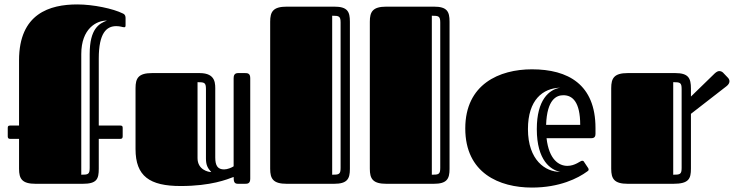

<svg xmlns="http://www.w3.org/2000/svg" viewBox="-20 -830 3314 867"><path d="M524 -203C530 -203 534 -206 534 -214V-253C534 -260 531 -263 524 -263H426V-566C426 -681 461 -712 505 -712C524 -712 532 -707 541 -707C543 -707 547 -707 547 -715V-750C547 -762 540 -767 535 -769C491 -791 401 -810 329 -810C205 -810 66 -769 66 -558V-263H25C18 -263 15 -260 15 -253V-214C15 -206 19 -203 25 -203H66V-68C66 -23 79 0 141 0H353C417 0 426 -21 426 -68V-203ZM347 -586C347 -701 416 -738 463 -737C428 -724 385 -701 385 -586V-72C385 -43 378 -41 347 -41Z M952 -419C952 -450 957 -500 881 -500H667C605 -500 592 -477 592 -432V-157C592 -34 656 10 796 10C933 10 1006 -20 1035 -31C1035 -9 1038 0 1055 0H1086C1098 0 1110 -1 1110 -23V-477C1110 -499 1098 -500 1086 -500H1055C1038 -500 1035 -488 1035 -477V-79C1026 -73 1007 -65 992 -65C963 -65 952 -82 952 -119ZM910 -114C910 -85 918 -70 934 -53C921 -53 872 -63 872 -116V-459C903 -459 910 -457 910 -428Z M1200 -68C1200 -23 1213 0 1275 0H1488C1548 0 1560 -22 1560 -67V-732C1560 -778 1549 -800 1489 -800H1275C1213 -800 1200 -777 1200 -732ZM1518 -72C1518 -43 1511 -41 1480 -41V-759C1511 -759 1518 -757 1518 -728Z M1650 -68C1650 -23 1663 0 1725 0H1938C1998 0 2010 -22 2010 -67V-732C2010 -778 1999 -800 1939 -800H1725C1663 -800 1650 -777 1650 -732ZM1968 -72C1968 -43 1961 -41 1930 -41V-759C1961 -759 1968 -757 1968 -728Z M2542 -81C2504 -81 2459 -109 2448 -206H2650C2664 -206 2669 -213 2669 -225V-252C2669 -449 2545 -517 2382 -517C2235 -517 2081 -450 2081 -250C2081 -48 2235 17 2382 17C2507 17 2590 -25 2632 -56C2635 -58 2638 -60 2638 -64C2638 -66 2638 -68 2636 -71L2618 -98C2615 -103 2614 -104 2608 -104C2601 -104 2577 -81 2542 -81ZM2446 -266C2450 -383 2494 -400 2524 -400C2565 -400 2600 -370 2600 -266ZM2510 -54C2444 -53 2364 -106 2364 -247C2364 -379 2431 -432 2510 -434C2459 -426 2404 -379 2404 -247C2404 -104 2468 -62 2510 -54Z M2740 -68C2740 -23 2753 0 2815 0H3020C3091 0 3100 -23 3100 -69V-316L3261 -441C3270 -448 3274 -456 3274 -463C3274 -469 3271 -475 3267 -479L3245 -502C3241 -506 3235 -509 3228 -509C3222 -509 3216 -506 3208 -499L3100 -394V-430C3100 -477 3089 -500 3029 -500H2815C2753 -500 2740 -477 2740 -432ZM3058 -72C3058 -43 3051 -41 3020 -41V-459C3051 -459 3058 -457 3058 -428Z"/></svg>

Font: Fascinate Inline
Style: Regular
Weight: 900
Designer: Astigmatic (AOETI)
Foundry: Astigmatic (AOETI)
Version: Version 1.000